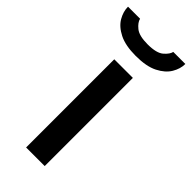

<svg xmlns="http://www.w3.org/2000/svg" viewBox="-280 -767 810 810"><g transform="rotate(45 125.0 -362.0)"><path d="M124 -600Q62 -600 24.5 -619Q-13 -638 -29.5 -666.5Q-46 -695 -46 -724H26Q30 -706 52 -688Q74 -670 125 -670Q178 -670 199.5 -689Q221 -708 224 -724H296Q296 -695 279 -666.5Q262 -638 224.5 -619Q187 -600 124 -600ZM70 0V-526H181V0Z"/></g></svg>

Font: Archivo SemiExpanded Medium
Style: Regular
Weight: 500
Width: 6
Designer: Hector Gatti
Foundry: Omnibus-Type
Version: Version 2.001; ttfautohint (v1.8.3)